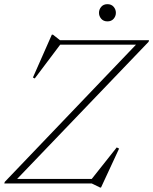

<svg xmlns="http://www.w3.org/2000/svg" viewBox="-28 -858 717 898"><path d="M669 -670 667 -662.5 52 -21H401L518 -168.5L529 -163L444.5 19H440L401 0H-8L-5.5 -7.5L608 -649H253.5L134.5 -491L126 -495.5L214.5 -696H219.5L252.5 -670ZM474.5 -758Q456 -758 445.5 -770.2Q435 -782.5 435 -798Q435 -814 445.5 -826.2Q456 -838.5 474.5 -838.5Q493 -838.5 503.5 -826.2Q514 -814 514 -798Q514 -782.5 503.5 -770.2Q493 -758 474.5 -758Z"/></svg>

Font: Newsreader 16pt ExtraLight
Style: Italic
Weight: 275
Italic angle: -17°
Designer: Hugues Gentile
Foundry: Production Type
Version: Version 1.003; ttfautohint (v1.8.3)